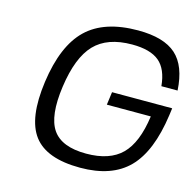

<svg xmlns="http://www.w3.org/2000/svg" viewBox="-107 -831 979 962"><g transform="rotate(15 382.5 -350.0)"><path d="M438 -320 447 -387H759L754 -350Q727 -156 640.5 -68Q554 20 390 20Q215 20 148.5 -68Q82 -156 109 -350Q136 -544 227.5 -632Q319 -720 494 -720Q628 -720 691.5 -663Q755 -606 762 -480H678Q670 -567 624 -605.5Q578 -644 483 -644Q355 -644 289 -575Q223 -506 201 -350Q179 -194 226 -125Q273 -56 401 -56Q522 -56 584.5 -118Q647 -180 666 -320Z"/></g></svg>

Font: Fivo Sans Modern
Style: Italic
Weight: 400
Designer: Alexander Slobzheninov
Foundry: Alexander Slobzheninov
Version: 1.0